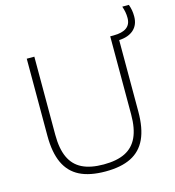

<svg xmlns="http://www.w3.org/2000/svg" viewBox="-128 -996 1015 1112"><g transform="rotate(-15 380.0 -439.5)"><path d="M95 -277.5V-740H140.5V-271.5Q140.5 -188 164.8 -135.5Q189 -83 239 -58Q289 -33 368 -33Q447 -33 497 -58Q547 -83 571.2 -135.5Q595.5 -188 595.5 -271.5V-740H615.5Q720 -740 720 -817Q720 -836 717 -852Q714 -868 707.5 -888H747Q753.5 -869.5 756.5 -853.2Q759.5 -837 759.5 -815.5Q759.5 -766 728.2 -737.2Q697 -708.5 640 -705.5V-277.5Q640 -177.5 610.8 -114.2Q581.5 -51 521.5 -21Q461.5 9 368 9Q274 9 214 -21Q154 -51 124.5 -114.2Q95 -177.5 95 -277.5Z"/></g></svg>

Font: Encode Sans Semi Expanded ExLight
Style: Regular
Weight: 275
Width: 6
Designer: Multiple Designers
Foundry: Impallari Type
Version: Version 2.000